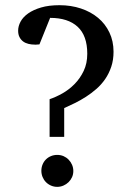

<svg xmlns="http://www.w3.org/2000/svg" viewBox="-20 -707 526 739"><path d="M417 -507.8Q417 -476.1 408.2 -450Q399.4 -423.8 384.8 -402.6Q370.1 -381.3 350.8 -364.5Q331.5 -347.7 310.5 -334.2Q289.6 -320.8 267.8 -310.1Q246.1 -299.3 227.1 -291V-180.2H170.9V-325.2Q194.3 -333 220 -347.4Q245.6 -361.8 266.8 -383.3Q288.1 -404.8 302 -433.8Q315.9 -462.9 315.9 -500Q315.9 -569.8 278.8 -604Q241.7 -638.2 172.9 -638.2L131.8 -536.1Q127.4 -535.6 124 -535.6Q121.1 -535.2 118.7 -535.2H115.2Q101.6 -535.2 89.6 -538.1Q77.6 -541 68.8 -547.6Q60.1 -554.2 54.9 -564.5Q49.8 -574.7 49.8 -588.9Q49.8 -606.4 59.3 -624Q68.8 -641.6 88.6 -655.5Q108.4 -669.4 138.2 -678.2Q168 -687 209 -687Q253.4 -687 291.5 -674.3Q329.6 -661.6 357.4 -638.4Q385.3 -615.2 401.1 -582Q417 -548.8 417 -507.8ZM262.2 -48.8Q262.2 -36.1 257.3 -25.1Q252.4 -14.2 243.9 -5.9Q235.4 2.4 224.1 7.3Q212.9 12.2 200.2 12.2Q187.5 12.2 176.3 7.3Q165 2.4 156.7 -6.1Q148.4 -14.6 143.8 -25.9Q139.2 -37.1 139.2 -49.8Q139.2 -62.5 143.8 -73.7Q148.4 -85 156.7 -93.3Q165 -101.6 176.3 -106.2Q187.5 -110.8 200.2 -110.8Q213.4 -110.8 224.6 -106Q235.8 -101.1 244.1 -92.5Q252.4 -84 257.3 -72.8Q262.2 -61.5 262.2 -48.8Z"/></svg>

Font: BabelStone Ogham Bound
Style: Italic
Weight: 400
Italic angle: -30°
Designer: Andrew West
Foundry: BabelStone
Version: Version 2.02 March 14, 2022